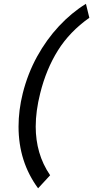

<svg xmlns="http://www.w3.org/2000/svg" viewBox="-20 -805 495 1021"><path d="M437 -784.7 455.1 -710.4Q350.6 -636.7 288.1 -536.9Q225.6 -437 193.8 -309.1Q169.9 -214.4 169.9 -131.8Q169.9 -60.5 188.5 4.2Q207 68.8 246.6 127L182.6 196.3Q78.6 55.2 78.6 -131.8Q78.6 -218.8 101.1 -309.1Q127.4 -413.6 177.2 -504.2Q227.1 -594.7 293.9 -666.3Q360.8 -737.8 437 -784.7Z"/></svg>

Font: Andika
Style: Italic
Weight: 400
Italic angle: -14°
Designer: Victor Gaultney, Annie Olsen, Julie Remington, Don Collingsworth, Eric Hays, Becca Hirsbrunner
Foundry: SIL International
Version: Version 6.101